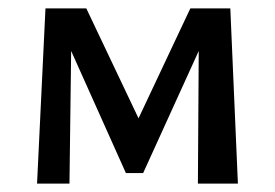

<svg xmlns="http://www.w3.org/2000/svg" viewBox="-20 -436 653 456"><path d="M450 0 452 -315 320 -25H279L149 -315L145 0H68L88 -416H185L309 -155L432 -416H527L545 0Z"/></svg>

Font: Ysabeau Semibold
Style: Regular
Weight: 600
Designer: Christian Thalmann (Catharsis Fonts)
Version: Version 0.003